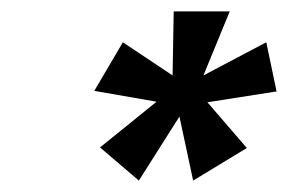

<svg xmlns="http://www.w3.org/2000/svg" viewBox="-20 -720 504 336"><path d="M195 -646 145 -561 254 -542 155 -462 223 -404 294 -516 318 -404 412 -461 343 -541 464 -560 446 -646 336 -588 382 -700H284L282 -588Z"/></svg>

Font: Advent Pro SemiBold
Style: Italic
Weight: 600
Italic angle: -12°
Version: Version 3.000